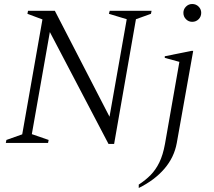

<svg xmlns="http://www.w3.org/2000/svg" viewBox="-20 -714 1068 959"><path d="M9 0 12 -15 91 -43 192 -617 117 -645 120 -660H254L527 -131L613 -618L524 -645L528 -660H737L734 -645L659 -618L550 5H522L229 -554L139 -44L223 -15L220 0ZM940 -605Q922 -605 909 -618Q896 -631 896 -650Q896 -668 909 -681Q922 -694 940 -694Q959 -694 972 -681Q985 -668 985 -650Q985 -631 972 -618Q959 -605 940 -605ZM673 225V208Q707 186 732.5 160Q758 134 776 97Q794 60 804 5L876 -405L803 -425V-433L937 -460H945L863 0Q850 72 801 129Q752 186 673 225Z"/></svg>

Font: Spectral SC Light
Style: Italic
Weight: 300
Italic angle: -10°
Designer: Jean-Baptiste Levee
Foundry: Production Type
Version: Version 2.001